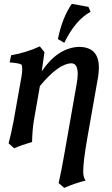

<svg xmlns="http://www.w3.org/2000/svg" viewBox="-20 -729 566 970"><path d="M304.7 220.2 276.4 195.8Q291 129.9 304.7 51.3L366.7 -301.3Q372.6 -332.5 372.6 -355.5Q372.6 -409.2 340.3 -409.2Q274.9 -407.2 181.6 -294.4L151.4 -121.6Q143.1 -71.8 142.1 -11.7Q91.3 2.9 51.3 20L23.4 -4.9Q35.2 -47.4 48.3 -115.7L88.4 -340.8Q92.3 -363.8 92.3 -378.9Q92.3 -399.4 87.9 -402.8Q75.2 -410.6 28.8 -413.6L36.1 -449.7Q111.3 -462.9 181.2 -494.6L204.6 -465.8L190.9 -368.7Q271 -487.3 377.9 -492.2Q479.5 -492.2 479.5 -388.2Q479.5 -367.7 476.1 -343.3L420.9 -30.3Q400.4 85.9 400.4 138.2Q400.4 166.5 412.6 183.1Q357.4 196.8 304.7 220.2ZM304.7 -512.7 272.5 -531.7Q294.9 -641.1 342.8 -709.5L426.8 -694.3L437.5 -669.4Q360.4 -627.4 304.7 -512.7Z"/></svg>

Font: Kelvinch
Style: Bold Italic
Weight: 700
Italic angle: -10°
Designer: Paul James Miller
Foundry: High-Logic / Made with FontCreator
Version: Version 3.30 September 23, 2016